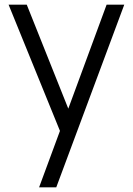

<svg xmlns="http://www.w3.org/2000/svg" viewBox="-20 -560 567 820"><path d="M220.3 240H147L251.7 -43.3L253 40.7L16.7 -540H94.3L288.3 -54.3H256.3L435.3 -540H510.7Z"/></svg>

Font: Manrope Variable Light
Style: Regular
Weight: 200
Designer: Mikhail Sharanda
Foundry: Mikhail Sharanda
Version: Version 4.505